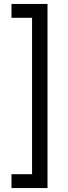

<svg xmlns="http://www.w3.org/2000/svg" viewBox="-20 -720 344 970"><path d="M220 230H38V160H142V-630H38V-700H220Z"/></svg>

Font: PTSans
Style: Regular
Weight: 400
Designer: A.Korolkova, O.Umpeleva, V.Yefimov
Foundry: ParaType Ltd
Version: Version 2.003W OFL